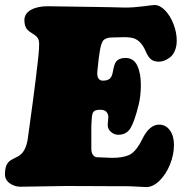

<svg xmlns="http://www.w3.org/2000/svg" viewBox="-20 -741 734 776"><path d="M249.5 10.7Q228 10.7 156 12.2Q84 13.7 63 13.7Q38.6 13.7 19.3 -0.2Q0 -14.2 0 -37.1Q0 -68.8 12.7 -84Q17.6 -89.8 23.9 -93.8Q30.3 -97.7 39.8 -102.3Q49.3 -106.9 53.7 -109.4Q68.4 -118.2 77.1 -132.8Q88.9 -152.8 92.8 -184.1Q117.7 -363.8 124 -417.5Q126 -435.1 128.9 -459.5Q131.8 -483.9 133.1 -494.6Q134.3 -505.4 135.7 -519.8Q137.2 -534.2 137.7 -544.4Q138.2 -554.7 138.2 -565.4Q138.2 -587.4 120.1 -599.6Q117.2 -601.6 111.1 -605.5Q105 -609.4 99.9 -613Q94.7 -616.7 90.8 -620.6Q78.6 -634.3 78.6 -659.2Q78.6 -686 104.7 -700.9Q130.9 -715.8 172.9 -715.8Q188 -715.8 264.4 -714.4Q340.8 -712.9 368.2 -712.9Q401.4 -712.9 434.8 -711.7Q468.3 -710.4 485.4 -710.4Q521 -710.4 559.6 -715.6Q598.1 -720.7 605 -720.7Q626.5 -720.7 647.7 -698.5Q668.9 -676.3 681.6 -642.8Q694.3 -609.4 694.3 -577.1Q694.3 -553.2 686.5 -535.4Q678.7 -517.6 666.7 -508.8Q654.8 -500 643.6 -495.8Q632.3 -491.7 622.6 -491.7Q601.6 -491.7 589.8 -501.5Q578.1 -511.7 569.3 -532.7Q547.9 -584 508.8 -588.9Q495.1 -590.8 483.2 -590.8Q471.2 -590.8 455.8 -590.1Q440.4 -589.4 430.2 -589.4Q419.4 -589.4 411.4 -586.2Q403.3 -583 399.2 -579.6Q395 -576.2 391.6 -567.1Q388.2 -558.1 387.2 -553.7Q386.2 -549.3 383.8 -537.1Q378.9 -510.7 373.5 -453.1Q371.6 -433.6 377.9 -423.8Q383.8 -415 396 -415Q403.3 -415 408.2 -416Q413.1 -417 419.4 -420.2Q425.8 -423.3 430.2 -431.6Q434.6 -439.9 436.5 -452.6Q441.4 -481.9 449.2 -491.7Q460.9 -506.8 487.3 -506.8Q520 -506.8 534.7 -476.1Q549.3 -445.3 549.3 -398.4Q549.3 -354 540.5 -317.9Q523.9 -250.5 507.6 -223.4Q491.2 -196.3 458 -196.3Q442.4 -196.3 429.7 -206.8Q417 -217.3 415.5 -231.9Q415 -238.3 416.5 -251Q418 -263.7 418 -269Q415.5 -297.4 385.7 -297.4Q368.2 -297.4 360.8 -292Q353.5 -286.6 351.6 -270.5Q351.1 -265.1 349.1 -234.4Q349.1 -225.6 349.1 -208.3Q349.1 -190.9 349.1 -168.7Q349.1 -146.5 349.1 -139.2Q349.1 -124 355.7 -115Q362.3 -106 372.1 -105.5Q428.2 -103 432.6 -103Q474.6 -103 500 -113.8Q528.8 -125.5 554.7 -178.2Q583.5 -237.3 623 -237.3Q649.9 -237.3 666.5 -214.6Q683.1 -191.9 683.1 -155.3Q683.1 -115.2 666.7 -75.4Q650.4 -35.6 624.3 -10.3Q598.1 15.1 571.3 15.1Q563.5 15.1 536.9 13.4Q510.3 11.7 494.6 11.7Q463.4 11.7 427.7 11.5Q392.1 11.2 373 11.2Q351.1 11.2 310.8 11Q270.5 10.7 249.5 10.7Z"/></svg>

Font: Cooper* Black
Style: Italic
Weight: 900
Italic angle: -7°
Designer: Owen Earl
Foundry: indestructible type*
Version: Version 0.001